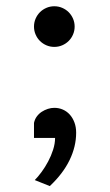

<svg xmlns="http://www.w3.org/2000/svg" viewBox="-20 -472 357 623"><path d="M90.3 -73.2Q92.8 -85 99.4 -94Q106 -103 115.2 -109.1Q124.5 -115.2 135.3 -118.7Q146 -122.1 156.2 -122.1Q170.9 -122.1 183.8 -116.5Q196.8 -110.8 206.3 -100.3Q215.8 -89.8 221.4 -75Q227.1 -60.1 227.1 -41.5Q227.1 3.4 205.8 47.4Q184.6 91.3 141.6 131.8L92.8 112.3Q103.5 101.6 115 85.9Q126.5 70.3 136.2 52Q146 33.7 152.3 13.9Q158.7 -5.9 158.7 -24.4H90.3ZM90.3 -385.7Q90.3 -399.4 95.5 -411.4Q100.6 -423.3 109.6 -432.4Q118.7 -441.4 130.6 -446.5Q142.6 -451.7 156.2 -451.7Q169.9 -451.7 181.9 -446.5Q193.8 -441.4 202.9 -432.4Q211.9 -423.3 217 -411.4Q222.2 -399.4 222.2 -385.7Q222.2 -372.1 217 -360.1Q211.9 -348.1 202.9 -339.1Q193.8 -330.1 181.9 -325Q169.9 -319.8 156.2 -319.8Q142.6 -319.8 130.6 -325Q118.7 -330.1 109.6 -339.1Q100.6 -348.1 95.5 -360.1Q90.3 -372.1 90.3 -385.7Z"/></svg>

Font: Andika APac
Style: Regular
Weight: 400
Designer: Victor Gaultney, Annie Olsen, Julie Remington, Don Collingsworth, Eric Hays, Becca Hirsbrunner
Foundry: SIL International
Version: Version 5.000